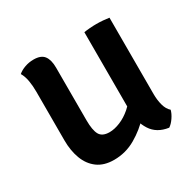

<svg xmlns="http://www.w3.org/2000/svg" viewBox="-118 -632 785 771"><g transform="rotate(-30 274.0 -246.5)"><path d="M472.5 -140.5Q472.5 -113 479 -89Q485.5 -65 500.5 -52Q496.5 -36 484.5 -18.5Q472.5 -1 459.5 7.5Q406 0 381 -39.2Q356 -78.5 356 -130V-495Q367.5 -497 383 -498.2Q398.5 -499.5 414 -499.5Q429.5 -499.5 444.8 -498.2Q460 -497 472.5 -495ZM69.5 -384.5Q69.5 -411.5 65.5 -435.2Q61.5 -459 51 -477Q63.5 -488 83 -495Q102.5 -502 124 -502Q158.5 -502 172.5 -483.2Q186.5 -464.5 186.5 -428.5V-184.5Q186.5 -138.5 198.2 -117.5Q210 -96.5 243.5 -96.5Q266.5 -96.5 293.2 -107.5Q320 -118.5 344.5 -139.8Q369 -161 384.5 -191V-82.5Q351 -45 304.5 -18Q258 9 204 9Q157.5 9 127.8 -13Q98 -35 83.8 -73Q69.5 -111 69.5 -158.5Z"/></g></svg>

Font: Signika Medium
Style: Regular
Weight: 500
Designer: Anna Giedry
Foundry: Anna Giedry
Version: Version 2.000